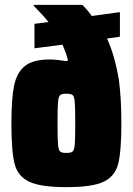

<svg xmlns="http://www.w3.org/2000/svg" viewBox="-20 -763 547 791"><path d="M27 -255Q27 -356 38 -410Q49 -464 82.5 -491Q116 -518 186 -518Q211 -518 255 -511L260 -515Q253 -544 237 -579L122 -564V-665L180 -672Q156 -702 119 -739V-743H319Q340 -723 358 -697L474 -713V-612L421 -604Q453 -535 470 -432Q480 -357 480 -254Q480 -140 467 -88.5Q454 -37 407.5 -14.5Q361 8 254 8Q147 8 100 -14.5Q53 -37 40 -88.5Q27 -140 27 -255ZM290 -255Q290 -320 288 -342.5Q286 -365 279.5 -371Q273 -377 253 -377Q234 -377 227.5 -371Q221 -365 219 -342.5Q217 -320 217 -255Q217 -190 219 -167.5Q221 -145 227.5 -139Q234 -133 253 -133Q273 -133 279.5 -139Q286 -145 288 -167.5Q290 -190 290 -255Z"/></svg>

Font: Saira Semi Condensed Black
Style: Regular
Weight: 900
Width: 4
Designer: Hector Gatti with collaboration of the Omnibus-Type team
Foundry: Omnibus-Type
Version: Version 1.001; ttfautohint (v1.8)